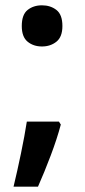

<svg xmlns="http://www.w3.org/2000/svg" viewBox="-20 -574 319 723"><path d="M62 -476Q62 -519 84 -536.5Q106 -554 138 -554Q170 -554 192.5 -536.5Q215 -519 215 -476Q215 -435 192.5 -417Q170 -399 138 -399Q106 -399 84 -417Q62 -435 62 -476ZM209 -105Q195 -52 171 11.5Q147 75 123 129H31Q45 71 59 3.5Q73 -64 81 -116H202Z"/></svg>

Font: Noto Sans Gujarati UI SemiBold
Style: Regular
Weight: 600
Designer: Jelle Bosma - Monotype Design Team, Universal Thirst
Foundry: Monotype Imaging Inc.
Version: Version 2.106; ttfautohint (v1.8.4.7-5d5b)